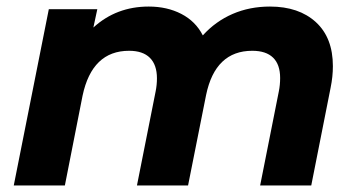

<svg xmlns="http://www.w3.org/2000/svg" viewBox="-20 -566 1082 586"><path d="M996 -364Q996 -332 989 -298L930 0H774L831 -287Q835 -307 835 -328Q835 -369 813.5 -390Q792 -411 750 -411Q637 -411 609 -276L554 0H398L455 -287Q459 -307 459 -327Q459 -368 437.5 -389.5Q416 -411 374 -411Q261 -411 232 -274L178 0H22L129 -538H277L265 -482Q335 -546 434 -546Q490 -546 533.5 -523.5Q577 -501 599 -458Q638 -501 690 -523.5Q742 -546 804 -546Q892 -546 944 -498.5Q996 -451 996 -364Z"/></svg>

Font: Montserrat Alternates
Style: Bold Italic
Weight: 700
Italic angle: -11.3°
Designer: Julieta Ulanovsky
Foundry: Julieta Ulanovsky
Version: Version 7.200